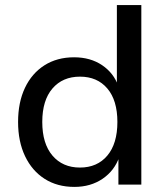

<svg xmlns="http://www.w3.org/2000/svg" viewBox="-20 -725 654 754"><path d="M272 9Q205 9 155.5 -22.5Q106 -54 78.5 -111.5Q51 -169 51 -246Q51 -323 78 -380Q105 -437 154.5 -468.5Q204 -500 271 -500Q335 -500 381 -469Q427 -438 445 -386H439V-705H535V0H445V-110H449Q430 -55 383 -23Q336 9 272 9ZM294 -67Q362 -67 401.5 -114Q441 -161 441 -246Q441 -331 401.5 -377.5Q362 -424 294 -424Q226 -424 186 -377.5Q146 -331 146 -246Q146 -161 186 -114Q226 -67 294 -67Z"/></svg>

Font: Nunito Sans 10pt Medium
Style: Regular
Weight: 500
Designer: Vernon Adams
Foundry: Vernon Adams
Version: Version 3.101;gftools[0.9.27]